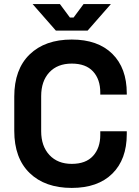

<svg xmlns="http://www.w3.org/2000/svg" viewBox="-20 -908 684 942"><path d="M332 14Q201 14 125.5 -59Q50 -132 50 -266V-434Q50 -568 125.5 -641Q201 -714 332 -714Q460 -714 531 -644Q602 -574 602 -450V-444H472V-454Q472 -519 436.5 -557.5Q401 -596 332 -596Q262 -596 222 -553Q182 -510 182 -436V-264Q182 -191 222.5 -147.5Q263 -104 332 -104Q401 -104 436.5 -143Q472 -182 472 -246V-264H602V-250Q602 -126 531 -56Q460 14 332 14ZM410 -758H254L140 -888H274L323 -822H341L390 -888H524Z"/></svg>

Font: Rootstock Sans Headline
Style: Bold
Weight: 700
Designer: Florian Karsten
Foundry: Florian Karsten
Version: Version 2.000;FEAKit 1.0